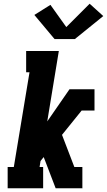

<svg xmlns="http://www.w3.org/2000/svg" viewBox="-20 -1008 573 1028"><path d="M21 0V-114H54L138 -621H120V-735H295L233 -358L352 -530H486V-416H417L312 -286L378 -114H421V-2L422 0H278L214 -167L197 -146L192 -114H211V0ZM381 -799H272L164 -928L250 -982L335 -863L460 -988L533 -922Z"/></svg>

Font: Iosevka Slab Heavy Oblique
Style: Regular
Weight: 900
Italic angle: -9°
Monospace: yes
Designer: Belleve Invis
Foundry: Belleve Invis
Version: Version 11.1.1; ttfautohint (v1.8.3)